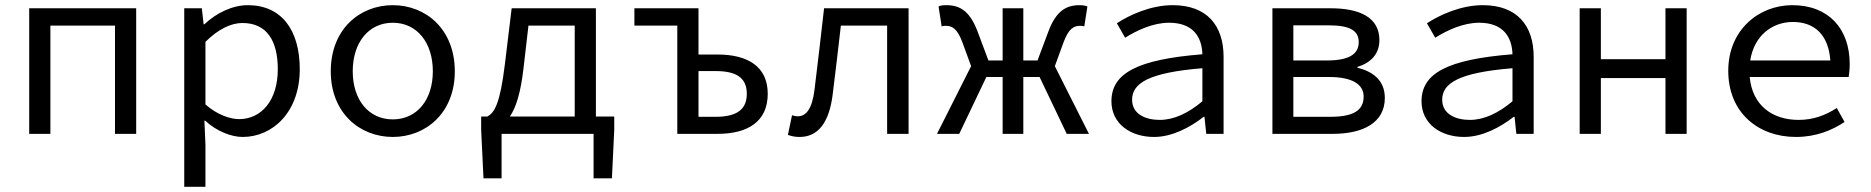

<svg xmlns="http://www.w3.org/2000/svg" viewBox="-20 -518 7240 743"><path d="M93 0H175V-419H425V0H507V-486H93Z M693 205H775V41L771 -51H774C817 -11 874 12 919 12C1036 12 1140 -85 1140 -250C1140 -401 1070 -498 939 -498C879 -498 816 -467 771 -424H768L761 -486H693ZM905 -57C872 -57 821 -73 775 -114V-356C825 -406 875 -429 918 -429C1015 -429 1055 -357 1055 -250C1055 -130 992 -57 905 -57Z M1500 12C1628 12 1740 -81 1740 -242C1740 -405 1628 -498 1500 -498C1372 -498 1260 -405 1260 -242C1260 -81 1372 12 1500 12ZM1500 -56C1407 -56 1345 -131 1345 -242C1345 -354 1407 -430 1500 -430C1593 -430 1655 -354 1655 -242C1655 -131 1593 -56 1500 -56Z M2006 -255 2025 -419H2204V-67H1953C1977 -102 1995 -159 2006 -255ZM1851 172H1921V0H2277V172H2348L2357 -15V-67H2286V-486H1960L1934 -271C1915 -114 1893 -82 1866 -67H1842V-15Z M2601 0H2757C2873 0 2951 -47 2951 -155C2951 -261 2873 -307 2757 -307H2683V-486H2435V-419H2601ZM2683 -66V-243H2749C2831 -243 2870 -216 2870 -155C2870 -94 2831 -66 2749 -66Z M3074 12C3145 12 3188 -42 3202 -150C3213 -239 3224 -330 3234 -419H3413V0H3496V-486H3169C3157 -381 3145 -276 3132 -171C3123 -99 3101 -68 3067 -68C3058 -68 3052 -70 3045 -72L3029 4C3043 9 3056 12 3074 12Z M3606 0H3692L3797 -220H3860V0H3940V-220H4003L4108 0H4194L4062 -262L4096 -355C4116 -409 4137 -418 4159 -418C4166 -418 4170 -418 4176 -416L4188 -493C4181 -496 4170 -498 4158 -498C4106 -498 4067 -476 4037 -396L3995 -284H3940V-486H3860V-284H3805L3763 -396C3733 -476 3694 -498 3642 -498C3630 -498 3619 -497 3612 -493L3624 -416C3630 -418 3634 -418 3641 -418C3663 -418 3684 -409 3704 -355L3738 -262Z M4446 12C4515 12 4584 -24 4638 -66H4641L4648 0H4715V-298C4715 -419 4651 -498 4518 -498C4433 -498 4351 -460 4302 -428L4334 -372C4379 -400 4441 -430 4504 -430C4598 -430 4631 -374 4633 -308C4382 -288 4281 -235 4281 -126C4281 -39 4355 12 4446 12ZM4468 -54C4412 -54 4361 -77 4361 -132C4361 -196 4425 -237 4633 -254V-126C4578 -80 4523 -54 4468 -54Z M4904 0H5137C5255 0 5339 -43 5339 -139C5339 -209 5290 -242 5233 -256V-259C5285 -275 5318 -309 5318 -363C5318 -451 5241 -486 5129 -486H4904ZM4985 -284V-420H5121C5203 -420 5238 -400 5238 -355C5238 -310 5203 -284 5115 -284ZM4985 -66V-220H5123C5211 -220 5257 -193 5257 -144C5257 -90 5216 -66 5128 -66Z M5646 12C5715 12 5784 -24 5838 -66H5841L5848 0H5915V-298C5915 -419 5851 -498 5718 -498C5633 -498 5551 -460 5502 -428L5534 -372C5579 -400 5641 -430 5704 -430C5798 -430 5831 -374 5833 -308C5582 -288 5481 -235 5481 -126C5481 -39 5555 12 5646 12ZM5668 -54C5612 -54 5561 -77 5561 -132C5561 -196 5625 -237 5833 -254V-126C5778 -80 5723 -54 5668 -54Z M6093 0H6175V-216H6425V0H6507V-486H6425V-289H6175V-486H6093Z M6930 12C7008 12 7070 -14 7118 -46L7088 -100C7044 -72 6998 -54 6940 -54C6839 -54 6761 -110 6751 -220H7134C7136 -233 7138 -251 7138 -270C7138 -407 7056 -498 6916 -498C6786 -498 6668 -402 6668 -244C6668 -82 6784 12 6930 12ZM6918 -433C7001 -433 7056 -384 7063 -284H6753C6768 -380 6838 -433 6918 -433Z"/></svg>

Font: Hasklig
Style: Regular
Weight: 400
Monospace: yes
Designer: Paul D. Hunt, Teo Tuominen
Foundry: Adobe Systems Incorporated
Version: Version 2.030;PS 1.0;hotconv 16.6.51;makeotf.lib2.5.65220